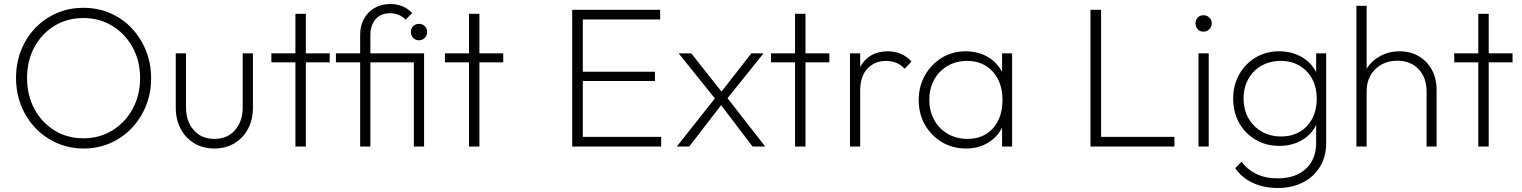

<svg xmlns="http://www.w3.org/2000/svg" viewBox="-20 -731 7595 958"><path d="M398 10Q326 10 264.5 -17Q203 -44 157 -92Q111 -140 85.5 -204Q60 -268 60 -342Q60 -416 85 -479.5Q110 -543 156 -591Q202 -639 263 -665.5Q324 -692 396 -692Q468 -692 529.5 -665.5Q591 -639 636.5 -591Q682 -543 708 -479Q734 -415 734 -341Q734 -267 708.5 -203.5Q683 -140 637.5 -92Q592 -44 530.5 -17Q469 10 398 10ZM396 -41Q477 -41 541 -80.5Q605 -120 642 -188Q679 -256 679 -342Q679 -427 642 -494.5Q605 -562 541 -601.5Q477 -641 396 -641Q315 -641 251.5 -602Q188 -563 151.5 -495.5Q115 -428 115 -342Q115 -256 151.5 -188Q188 -120 251.5 -80.5Q315 -41 396 -41Z M1050 10Q993 10 949.5 -16Q906 -42 881.5 -88Q857 -134 857 -194V-465H908V-196Q908 -126 946.5 -82Q985 -38 1050 -38Q1114 -38 1152.5 -81.5Q1191 -125 1191 -196V-465H1242V-194Q1242 -134 1217.5 -88Q1193 -42 1149.5 -16Q1106 10 1050 10Z M1454 0V-420H1334V-465H1454V-662H1506V-465H1625V-420H1506V0Z M1777 0V-420H1656V-465H1777V-558Q1777 -602 1796 -637Q1815 -672 1849.5 -691.5Q1884 -711 1928 -711Q1993 -711 2037 -666L2004 -633Q1972 -665 1927 -665Q1880 -665 1854 -635Q1828 -605 1828 -555V-465H2096V0H2045V-420H1828V0ZM2070 -530Q2053 -530 2041.5 -542Q2030 -554 2030 -572Q2030 -589 2041.5 -600.5Q2053 -612 2070 -612Q2088 -612 2099.5 -600.5Q2111 -589 2111 -572Q2111 -554 2099.5 -542Q2088 -530 2070 -530Z M2320 0V-420H2200V-465H2320V-662H2372V-465H2491V-420H2372V0Z M2835 0V-682H3274V-634H2888V-373H3248V-327H2888V-48H3279V0Z M3357 0 3547 -240 3366 -465H3429L3580 -274L3729 -465H3790L3610 -241L3798 0H3735L3578 -206L3419 0Z M3947 0V-420H3827V-465H3947V-662H3999V-465H4118V-420H3999V0Z M4221 0V-465H4272V-397Q4315 -475 4410 -475Q4444 -475 4473.5 -463Q4503 -451 4528 -424L4494 -388Q4458 -427 4401 -427Q4344 -427 4308 -388.5Q4272 -350 4272 -278V0Z M4800 10Q4733 10 4679.5 -22Q4626 -54 4595 -108.5Q4564 -163 4564 -232Q4564 -300 4595 -355Q4626 -410 4679 -442.5Q4732 -475 4798 -475Q4860 -475 4907.5 -447.5Q4955 -420 4980 -372V-465H5030V0H4980V-94Q4955 -45 4908 -17.5Q4861 10 4800 10ZM4807 -38Q4887 -38 4934.5 -91Q4982 -144 4982 -232Q4982 -320 4933.5 -373.5Q4885 -427 4806 -427Q4751 -427 4708 -402Q4665 -377 4641 -333Q4617 -289 4617 -233Q4617 -176 4641.5 -132Q4666 -88 4709 -63Q4752 -38 4807 -38Z M5421 0V-682H5474V-48H5840V0Z M5985 -573Q5967 -573 5956 -585Q5945 -597 5945 -615Q5945 -632 5956 -643.5Q5967 -655 5985 -655Q6002 -655 6014 -643.5Q6026 -632 6026 -615Q6026 -597 6014 -585Q6002 -573 5985 -573ZM5960 0V-465H6011V0Z M6364 -3Q6298 -3 6245.5 -33.5Q6193 -64 6163 -117.5Q6133 -171 6133 -239Q6133 -306 6163 -359.5Q6193 -413 6245 -444Q6297 -475 6362 -475Q6425 -475 6473.5 -447.5Q6522 -420 6547 -371V-465H6597V-18Q6597 50 6566.5 100.5Q6536 151 6481.5 179Q6427 207 6354 207Q6286 207 6231 181.5Q6176 156 6143 108L6175 76Q6202 114 6248 136.5Q6294 159 6355 159Q6444 159 6495.5 111.5Q6547 64 6547 -18V-107Q6522 -58 6474 -30.5Q6426 -3 6364 -3ZM6373 -50Q6452 -50 6501 -102Q6550 -154 6550 -239Q6550 -294 6527.5 -336.5Q6505 -379 6464.5 -403Q6424 -427 6371 -427Q6316 -427 6274 -403Q6232 -379 6208.5 -336.5Q6185 -294 6185 -240Q6185 -184 6209 -141.5Q6233 -99 6275.5 -74.5Q6318 -50 6373 -50Z M6748 0V-702H6799V-388Q6824 -428 6867 -451.5Q6910 -475 6964 -475Q7018 -475 7060 -450Q7102 -425 7125 -381.5Q7148 -338 7148 -282V0H7098V-276Q7098 -344 7058 -386Q7018 -428 6952 -428Q6885 -428 6842 -385.5Q6799 -343 6799 -276V0Z M7356 0V-420H7236V-465H7356V-662H7408V-465H7527V-420H7408V0Z"/></svg>

Font: Outfit Extra Light
Style: Regular
Weight: 200
Designer: Rodrigo Fuenzalida
Foundry: fragTYPE
Version: Version 1.000